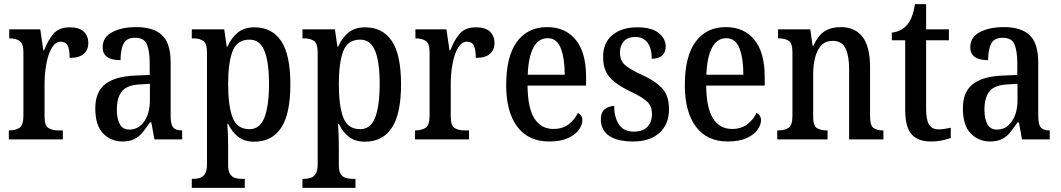

<svg xmlns="http://www.w3.org/2000/svg" viewBox="-20 -679 5165 935"><path d="M23 0V-44H26Q55 -44 74.5 -56.5Q94 -69 94 -116V-424Q94 -468 75 -480Q56 -492 28 -492H25V-536H176L191 -434H195Q213 -482 240 -514Q267 -546 320 -546Q366 -546 388 -525Q410 -504 410 -469Q410 -436 387.5 -416.5Q365 -397 319 -397Q319 -438 309.5 -457Q300 -476 275 -476Q255 -476 240 -457Q225 -438 215.5 -407.5Q206 -377 201.5 -342Q197 -307 197 -275V-111Q197 -67 216 -55.5Q235 -44 262 -44H286V0Z M576 10Q521 10 482.5 -29Q444 -68 444 -151Q444 -231 492 -269Q540 -307 638 -311L709 -314V-373Q709 -428 696 -461.5Q683 -495 638 -495Q595 -495 581 -465Q567 -435 567 -386Q480 -386 480 -449Q480 -498 526.5 -522.5Q573 -547 644 -547Q727 -547 769 -508Q811 -469 811 -374V-115Q811 -74 823 -59Q835 -44 864 -44H867V0H732L717 -83H710Q691 -55 674 -34Q657 -13 634 -1.5Q611 10 576 10ZM610 -48Q655 -48 682.5 -88Q710 -128 710 -191V-271L662 -268Q598 -265 573.5 -234Q549 -203 549 -145Q549 -100 563.5 -74Q578 -48 610 -48Z M914 236V192H922Q938 192 953 187.5Q968 183 978 168Q988 153 988 122V-424Q988 -468 969.5 -480Q951 -492 924 -492H914V-536H1072L1084 -452H1088Q1106 -494 1137.5 -520Q1169 -546 1219 -546Q1304 -546 1349 -479.5Q1394 -413 1394 -268Q1394 -124 1349 -56.5Q1304 11 1218 11Q1170 11 1139.5 -13Q1109 -37 1091 -76H1087Q1089 -53 1090 -22.5Q1091 8 1091 38V125Q1091 155 1100.5 169Q1110 183 1125 187.5Q1140 192 1156 192H1172V236ZM1195 -50Q1246 -50 1268 -107Q1290 -164 1290 -271Q1290 -376 1268 -431Q1246 -486 1195 -486Q1134 -486 1112.5 -429.5Q1091 -373 1091 -270Q1091 -164 1112.5 -107Q1134 -50 1195 -50Z M1453 236V192H1461Q1477 192 1492 187.5Q1507 183 1517 168Q1527 153 1527 122V-424Q1527 -468 1508.5 -480Q1490 -492 1463 -492H1453V-536H1611L1623 -452H1627Q1645 -494 1676.5 -520Q1708 -546 1758 -546Q1843 -546 1888 -479.5Q1933 -413 1933 -268Q1933 -124 1888 -56.5Q1843 11 1757 11Q1709 11 1678.5 -13Q1648 -37 1630 -76H1626Q1628 -53 1629 -22.5Q1630 8 1630 38V125Q1630 155 1639.5 169Q1649 183 1664 187.5Q1679 192 1695 192H1711V236ZM1734 -50Q1785 -50 1807 -107Q1829 -164 1829 -271Q1829 -376 1807 -431Q1785 -486 1734 -486Q1673 -486 1651.5 -429.5Q1630 -373 1630 -270Q1630 -164 1651.5 -107Q1673 -50 1734 -50Z M2001 0V-44H2004Q2033 -44 2052.5 -56.5Q2072 -69 2072 -116V-424Q2072 -468 2053 -480Q2034 -492 2006 -492H2003V-536H2154L2169 -434H2173Q2191 -482 2218 -514Q2245 -546 2298 -546Q2344 -546 2366 -525Q2388 -504 2388 -469Q2388 -436 2365.5 -416.5Q2343 -397 2297 -397Q2297 -438 2287.5 -457Q2278 -476 2253 -476Q2233 -476 2218 -457Q2203 -438 2193.5 -407.5Q2184 -377 2179.5 -342Q2175 -307 2175 -275V-111Q2175 -67 2194 -55.5Q2213 -44 2240 -44H2264V0Z M2654 10Q2553 10 2499 -62Q2445 -134 2445 -264Q2445 -405 2497.5 -476Q2550 -547 2645 -547Q2733 -547 2783.5 -485.5Q2834 -424 2834 -305V-262H2549Q2550 -153 2582.5 -102Q2615 -51 2675 -51Q2720 -51 2749.5 -74Q2779 -97 2794 -129Q2803 -125 2809.5 -116Q2816 -107 2816 -93Q2816 -71 2799 -47Q2782 -23 2746 -6.5Q2710 10 2654 10ZM2730 -315Q2730 -395 2711 -444Q2692 -493 2647 -493Q2602 -493 2577.5 -447Q2553 -401 2550 -315Z M3063 10Q2987 10 2946.5 -17.5Q2906 -45 2906 -97Q2906 -134 2927 -148.5Q2948 -163 2971 -163Q2971 -108 2994 -73Q3017 -38 3066 -38Q3111 -38 3133 -61.5Q3155 -85 3155 -125Q3155 -160 3133.5 -182Q3112 -204 3055 -231Q3007 -254 2976.5 -277Q2946 -300 2931.5 -329Q2917 -358 2917 -401Q2917 -472 2963 -509Q3009 -546 3083 -546Q3154 -546 3188 -518Q3222 -490 3222 -452Q3222 -425 3205 -409Q3188 -393 3154 -393Q3154 -444 3133 -471.5Q3112 -499 3074 -499Q3037 -499 3018 -478Q2999 -457 2999 -423Q2999 -385 3022.5 -363.5Q3046 -342 3105 -315Q3171 -285 3204.5 -249Q3238 -213 3238 -148Q3238 -74 3191.5 -32Q3145 10 3063 10Z M3524 10Q3423 10 3369 -62Q3315 -134 3315 -264Q3315 -405 3367.5 -476Q3420 -547 3515 -547Q3603 -547 3653.5 -485.5Q3704 -424 3704 -305V-262H3419Q3420 -153 3452.5 -102Q3485 -51 3545 -51Q3590 -51 3619.5 -74Q3649 -97 3664 -129Q3673 -125 3679.5 -116Q3686 -107 3686 -93Q3686 -71 3669 -47Q3652 -23 3616 -6.5Q3580 10 3524 10ZM3600 -315Q3600 -395 3581 -444Q3562 -493 3517 -493Q3472 -493 3447.5 -447Q3423 -401 3420 -315Z M3765 0V-44H3771Q3800 -44 3819.5 -56Q3839 -68 3839 -115V-425Q3839 -469 3820.5 -480.5Q3802 -492 3774 -492H3769V-536H3926L3937 -456H3941Q3964 -507 3996 -527Q4028 -547 4075 -547Q4143 -547 4180 -500Q4217 -453 4217 -351V-115Q4217 -68 4233.5 -56Q4250 -44 4278 -44H4282V0H4115V-343Q4115 -407 4097.5 -443.5Q4080 -480 4035 -480Q3999 -480 3978.5 -457Q3958 -434 3949 -397Q3940 -360 3940 -318V-110Q3940 -66 3958.5 -55Q3977 -44 4005 -44H4010V0Z M4513 10Q4451 10 4419.5 -24.5Q4388 -59 4388 -146V-483H4323V-520Q4371 -526 4398 -559Q4411 -574 4420 -597Q4429 -620 4436 -659H4490V-536H4601V-483H4490V-147Q4490 -95 4504.5 -72Q4519 -49 4550 -49Q4567 -49 4581 -51.5Q4595 -54 4610 -57V-7Q4596 -2 4570.5 4Q4545 10 4513 10Z M4801 10Q4746 10 4707.5 -29Q4669 -68 4669 -151Q4669 -231 4717 -269Q4765 -307 4863 -311L4934 -314V-373Q4934 -428 4921 -461.5Q4908 -495 4863 -495Q4820 -495 4806 -465Q4792 -435 4792 -386Q4705 -386 4705 -449Q4705 -498 4751.5 -522.5Q4798 -547 4869 -547Q4952 -547 4994 -508Q5036 -469 5036 -374V-115Q5036 -74 5048 -59Q5060 -44 5089 -44H5092V0H4957L4942 -83H4935Q4916 -55 4899 -34Q4882 -13 4859 -1.5Q4836 10 4801 10ZM4835 -48Q4880 -48 4907.5 -88Q4935 -128 4935 -191V-271L4887 -268Q4823 -265 4798.5 -234Q4774 -203 4774 -145Q4774 -100 4788.5 -74Q4803 -48 4835 -48Z"/></svg>

Font: Noto Serif Armenian Condensed Medium
Style: Regular
Weight: 500
Width: 3
Designer: Monotype Design Team
Foundry: Monotype Imaging Inc.
Version: Version 2.008; ttfautohint (v1.8.4.7-5d5b)